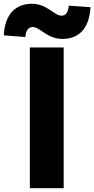

<svg xmlns="http://www.w3.org/2000/svg" viewBox="-72 -996 499 1016"><path d="M86 0H265V-745H86ZM259 -790C339 -790 400 -838 407 -958L292 -966C288 -925 273 -913 253 -913C216 -913 177 -976 97 -976C16 -976 -46 -927 -52 -809L62 -800C66 -841 82 -853 102 -853C139 -853 177 -790 259 -790Z"/></svg>

Font: Noto Sans TC Black
Style: Regular
Weight: 900
Designer: Ryoko NISHIZUKA 西塚涼子 (kana, bopomofo & ideographs); Paul D. Hunt (Latin, Greek & Cyrillic); Sandoll Communications 산돌커뮤니
Foundry: Adobe
Version: Version 2.004;hotconv 1.0.118;makeotfexe 2.5.65603